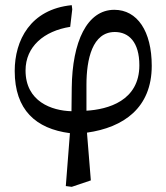

<svg xmlns="http://www.w3.org/2000/svg" viewBox="-20 -507 643 744"><path d="M257 -76C181 -78 79 -113 79 -234C79 -327 151 -387 252 -403L260 -471L258 -487C97 -471 37 -350 37 -232C37 -81 119 -8 251 9L235 214L258 217L332 192L317 7C459 -13 568 -89 568 -252C568 -386 512 -469 423 -469C317 -469 260 -345 258 -167ZM315 -178C315 -278 338 -383 425 -383C479 -383 520 -344 520 -254C520 -116 398 -83 315 -78Z"/></svg>

Font: STIX Two Math
Style: Regular
Weight: 400
Designer: Ross Mills, John Hudson & Paul Hanslow, Tiro Typeworks Ltd; with portions MicroPress Inc., with additions and correction
Foundry: Tiro Typeworks Ltd
Version: Version 2.02 b142